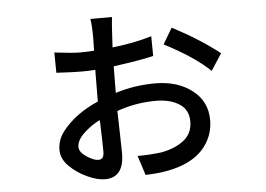

<svg xmlns="http://www.w3.org/2000/svg" viewBox="-49 -684 1097 792"><g transform="rotate(-5 500.0 -288.0)"><path d="M832 -363Q768 -425 644 -489L683 -555Q796 -496 877 -432ZM355 44Q323 44 281 24.5Q239 5 208.5 -25.5Q178 -56 178 -93Q178 -134 205 -169Q257 -236 353 -278L354 -409Q327 -407 298 -407Q264 -407 193 -411L192 -495Q266 -486 298 -486Q326 -486 355 -488H356Q356 -514 357 -537Q357 -595 352 -620H442Q438 -597 433 -495Q518 -504 596 -527L597 -445Q592 -445 592 -444Q535 -431 431 -417Q430 -358 430 -307Q509 -332 595 -332Q687 -332 747.5 -285.5Q808 -239 808 -162Q808 -92 761 -40Q691 36 523 41L497 -40Q547 -40 595 -46Q652 -56 689 -84.5Q726 -113 726 -163Q726 -212 688 -236Q650 -260 593 -260Q507 -260 430 -232Q431 -185 432.5 -134.5Q434 -84 434 -57Q434 44 355 44ZM335 -38Q358 -38 358 -69Q358 -104 355 -190L354 -201Q319 -184 288 -155Q257 -126 257 -98Q257 -77 286 -57.5Q315 -38 335 -38Z"/></g></svg>

Font: LXGW 975 Gothic SC
Style: Regular
Weight: 400
Version: Version 2.01;February 25, 2021